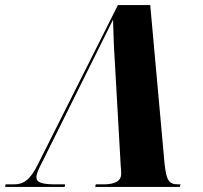

<svg xmlns="http://www.w3.org/2000/svg" viewBox="-67 -734 799 754"><path d="M-47 0H187L189 -10H153C98 -10 76 -17 76 -38C76 -52 84 -69 101 -102L295 -492C331 -565 356 -615 377 -657C378 -611 380 -550 384 -491L407 -84C408 -73 409 -62 409 -52C409 -21 381 -10 339 -10H309L307 0H639L642 -10H633C595 -10 586 -27 579 -94L523 -714H396L82 -89C50 -24 23 -10 -13 -10H-45Z"/></svg>

Font: Noto Serif Display SemiCondensed ExtraBold
Style: Italic
Weight: 800
Width: 4
Italic angle: -12°
Designer: Monotype Design Team
Foundry: Monotype Imaging Inc.
Version: Version 2.009